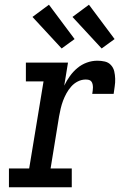

<svg xmlns="http://www.w3.org/2000/svg" viewBox="-20 -796 540 816"><path d="M18 0V-80H104L165 -450H90V-530H269L253 -432Q263 -453 277 -472.5Q291 -492 309 -507Q327 -522 349 -530Q371 -538 394 -538Q410 -538 425.5 -534.5Q441 -531 451.5 -519.5Q462 -508 465.5 -493Q469 -478 469.5 -461.5Q470 -445 467.5 -429Q465 -413 463 -397H372Q373 -404 374 -410.5Q375 -417 375 -424Q375 -431 373.5 -438Q372 -445 368 -450Q364 -455 357.5 -456.5Q351 -458 344 -458Q327 -458 311 -450Q295 -442 283 -428.5Q271 -415 262.5 -399.5Q254 -384 248 -368Q242 -352 238 -335Q234 -318 231 -301L195 -80H285V0ZM412 -590 288 -724 358 -776 467 -630ZM242 -590 118 -724 188 -776 297 -630Z"/></svg>

Font: Iosevka Slab Medium Oblique
Style: Regular
Weight: 500
Italic angle: -9°
Monospace: yes
Designer: Belleve Invis
Foundry: Belleve Invis
Version: Version 11.1.1; ttfautohint (v1.8.3)